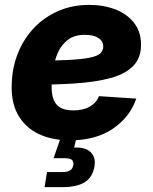

<svg xmlns="http://www.w3.org/2000/svg" viewBox="-20 -565 627 789"><path d="M268.6 11.7Q191.9 11.7 136.5 -15.6Q81.1 -43 52.7 -95.5Q24.4 -147.9 28.3 -223.1Q30.8 -290.5 54.7 -348.9Q78.6 -407.2 120.6 -451.2Q162.6 -495.1 220 -520Q277.3 -544.9 346.2 -544.9Q406.2 -544.9 454.6 -526.1Q502.9 -507.3 531.2 -470.7Q559.6 -434.1 559.6 -381.3Q559.6 -327.1 527.3 -293.9Q495.1 -260.7 433.6 -244.1Q372.1 -227.5 284.4 -221.9Q196.8 -216.3 85.4 -216.3L102.1 -315.4Q197.3 -315.4 256.8 -318.4Q316.4 -321.3 348.4 -327.9Q380.4 -334.5 392.3 -345.7Q404.3 -356.9 404.3 -373.5Q404.3 -396 384.5 -408.9Q364.7 -421.9 328.6 -421.9Q285.2 -421.9 258.5 -401.1Q231.9 -380.4 217.8 -348.4Q203.6 -316.4 198.5 -281.7Q193.4 -247.1 192.4 -218.8Q190.9 -188 197.5 -163.6Q204.1 -139.2 224.1 -125.2Q244.1 -111.3 281.7 -111.3Q321.8 -111.3 349.1 -127Q376.5 -142.6 386.7 -169.9L540 -159.7Q513.7 -83 443.1 -35.6Q372.6 11.7 268.6 11.7ZM163.1 204.1 173.3 142.1H235.4Q256.8 142.1 267.8 135.3Q278.8 128.4 281.2 113.8Q283.7 98.6 275.1 91.8Q266.6 85 245.1 85H200.2L236.8 -20.5H297.9L294.4 0L284.7 41.5Q330.6 39.1 352.5 60.3Q374.5 81.5 368.2 118.7Q360.8 163.1 328.6 183.6Q296.4 204.1 235.8 204.1Z"/></svg>

Font: Inter 20pt ExtraBold
Style: Italic
Weight: 800
Italic angle: -9.3988°
Version: Version 4.001;git-66647c0bb